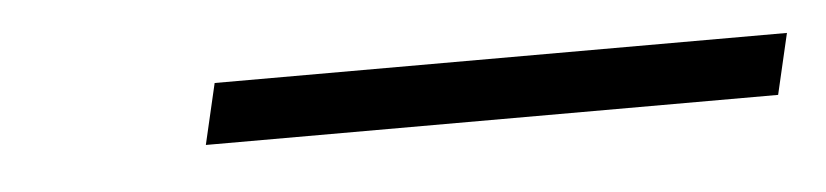

<svg xmlns="http://www.w3.org/2000/svg" viewBox="-22 -843 542 126"><g transform="rotate(-5 248.5 -780.0)"><path d="M110.8 -759.8 120.1 -799.8H497.1L487.8 -759.8Z"/></g></svg>

Font: Open Sans Hebrew Condensed Light
Style: Italic
Weight: 300
Width: 3
Italic angle: -12°
Foundry: Ascender Corporation, Yanek Iontef
Version: Version 2.001;PS 002.001;hotconv 1.0.70;makeotf.lib2.5.58329